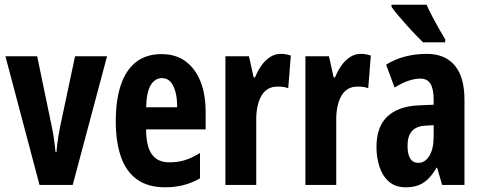

<svg xmlns="http://www.w3.org/2000/svg" viewBox="-20 -786 2046 816"><path d="M148 0 3 -547H138L198 -258Q202 -239 205.5 -220Q209 -201 211.5 -181Q214 -161 216 -140H220Q221 -155 223 -172.5Q225 -190 228.5 -209.5Q232 -229 236 -250L299 -547H435L289 0Z M666 -556Q727 -556 768.5 -525.5Q810 -495 832 -440Q854 -385 854 -309V-236H601Q601 -164 625.5 -130Q650 -96 700 -96Q734 -96 764.5 -105Q795 -114 830 -136V-28Q797 -9 760.5 0.5Q724 10 682 10Q608 10 561.5 -24Q515 -58 493.5 -121Q472 -184 472 -270Q472 -362 494 -426Q516 -490 559 -523Q602 -556 666 -556ZM669 -454Q639 -454 621 -425Q603 -396 601 -330H733Q733 -369 725.5 -396.5Q718 -424 704 -439Q690 -454 669 -454Z M1173 -557Q1183 -557 1193 -555.5Q1203 -554 1216 -550L1205 -411Q1195 -415 1184 -416.5Q1173 -418 1159 -418Q1137 -418 1120 -408.5Q1103 -399 1092 -380.5Q1081 -362 1075 -336.5Q1069 -311 1069 -279V0H938V-547H1038L1058 -457H1064Q1074 -483 1090 -506Q1106 -529 1127 -543Q1148 -557 1173 -557Z M1513 -557Q1523 -557 1533 -555.5Q1543 -554 1556 -550L1545 -411Q1535 -415 1524 -416.5Q1513 -418 1499 -418Q1477 -418 1460 -408.5Q1443 -399 1432 -380.5Q1421 -362 1415 -336.5Q1409 -311 1409 -279V0H1278V-547H1378L1398 -457H1404Q1414 -483 1430 -506Q1446 -529 1467 -543Q1488 -557 1513 -557Z M1794 -557Q1871 -557 1912.5 -508Q1954 -459 1954 -362V0H1859L1838 -73H1835Q1819 -45 1800.5 -26.5Q1782 -8 1759 1Q1736 10 1704 10Q1660 10 1632.5 -14.5Q1605 -39 1592.5 -78Q1580 -117 1580 -161Q1580 -247 1626 -290.5Q1672 -334 1757 -338L1823 -341V-363Q1823 -408 1809.5 -430Q1796 -452 1766 -452Q1744 -452 1716.5 -443Q1689 -434 1657 -414L1621 -511Q1657 -534 1701 -545.5Q1745 -557 1794 -557ZM1788 -252Q1750 -250 1731 -229Q1712 -208 1712 -167Q1712 -130 1723.5 -112Q1735 -94 1758 -94Q1787 -94 1805 -124Q1823 -154 1823 -204V-254ZM1793 -766Q1802 -745 1817 -716.5Q1832 -688 1847 -661.5Q1862 -635 1872 -619V-606H1778Q1766 -618 1747 -637.5Q1728 -657 1708 -679.5Q1688 -702 1670.5 -722.5Q1653 -743 1644 -757V-766Z"/></svg>

Font: Noto Sans Display ExtraCondensed
Style: Regular
Weight: 400
Width: 2
Version: Version 2.003